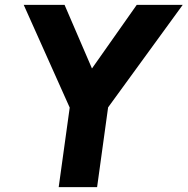

<svg xmlns="http://www.w3.org/2000/svg" viewBox="-20 -765 767 785"><path d="M220 0 265 -325 77 -745H244L356 -485L539 -745H727L422 -326L377 0Z"/></svg>

Font: Plus Jakarta Sans ExtraBold
Style: Italic
Weight: 800
Italic angle: -8°
Designer: Gumpita Rahayu
Foundry: Tokotype
Version: Version 2.071; ttfautohint (v1.8.4.7-5d5b);gftools[0.9.29]